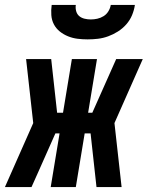

<svg xmlns="http://www.w3.org/2000/svg" viewBox="-63 -760 600 780"><path d="M431 0H329L305 -218H281L245 0H143L179 -218H162L95 -67L65 0H-43L72 -260L43 -520H145L169 -302H193L229 -520H331L295 -302H312L409 -520H517L402 -260ZM293 -600Q272 -600 252 -602.5Q232 -605 213.5 -612.5Q195 -620 180 -632Q165 -644 156 -661Q147 -678 145.5 -698.5Q144 -719 147 -740H245Q243 -727 246.5 -714.5Q250 -702 259 -694.5Q268 -687 280.5 -684Q293 -681 306 -681Q319 -681 332.5 -684Q346 -687 358 -694.5Q370 -702 377.5 -714.5Q385 -727 387 -740H485Q482 -719 473.5 -698.5Q465 -678 450 -661Q435 -644 416 -632Q397 -620 376.5 -612.5Q356 -605 335 -602.5Q314 -600 293 -600Z"/></svg>

Font: Iosevka SS18 Heavy
Style: Italic
Weight: 900
Italic angle: -9°
Monospace: yes
Designer: Belleve Invis
Foundry: Belleve Invis
Version: Version 25.1.1; ttfautohint (v1.8.4)